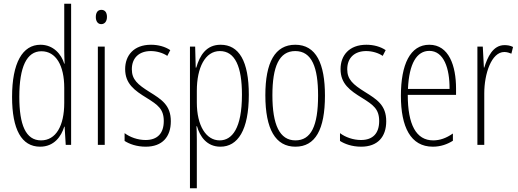

<svg xmlns="http://www.w3.org/2000/svg" viewBox="-20 -780 2792 1034"><path d="M196 10C271 10 310 -45 326 -98H328L334 0H363V-760H326V-506C326 -484 327 -463 328 -437H326C311 -487 268 -539 198 -539C101 -539 45 -441 45 -258C45 -83 96 10 196 10ZM201 -24C118 -24 84 -109 84 -258C84 -420 124 -504 203 -504C281 -504 326 -428 326 -307V-226C326 -102 281 -24 201 -24Z M526 -727C504 -727 496 -709 496 -688C496 -667 506 -650 525 -650C544 -650 556 -665 556 -689C556 -709 548 -727 526 -727ZM544 -529H507V0H544Z M900 -127C900 -213 851 -244 785 -285C721 -325 690 -352 690 -407C690 -470 731 -505 792 -505C824 -505 858 -495 881 -479L897 -510C869 -529 832 -539 793 -539C700 -539 654 -481 654 -408C654 -329 704 -293 771 -252C830 -215 862 -193 862 -128C862 -63 829 -26 764 -26C722 -26 680 -41 651 -63V-21C676 -5 715 10 765 10C854 10 900 -43 900 -127Z M1168 -539C1091 -539 1056 -482 1037 -416H1034L1031 -529H1003V234H1040V-29C1040 -59 1039 -85 1038 -100H1041C1056 -46 1093 10 1167 10C1260 10 1320 -78 1320 -270C1320 -451 1267 -539 1168 -539ZM1164 -505C1246 -505 1283 -421 1283 -270C1283 -89 1230 -24 1163 -24C1090 -24 1040 -103 1040 -228V-291C1040 -416 1085 -505 1164 -505Z M1730 -265C1730 -437 1683 -539 1570 -539C1461 -539 1409 -444 1409 -267C1409 -84 1464 10 1571 10C1678 10 1730 -82 1730 -265ZM1447 -267C1447 -421 1483 -505 1570 -505C1660 -505 1693 -416 1693 -266C1693 -101 1655 -24 1571 -24C1486 -24 1447 -108 1447 -267Z M2060 -127C2060 -213 2011 -244 1945 -285C1881 -325 1850 -352 1850 -407C1850 -470 1891 -505 1952 -505C1984 -505 2018 -495 2041 -479L2057 -510C2029 -529 1992 -539 1953 -539C1860 -539 1814 -481 1814 -408C1814 -329 1864 -293 1931 -252C1990 -215 2022 -193 2022 -128C2022 -63 1989 -26 1924 -26C1882 -26 1840 -41 1811 -63V-21C1836 -5 1875 10 1925 10C2014 10 2060 -43 2060 -127Z M2292 -539C2189 -539 2139 -433 2139 -264C2139 -97 2191 10 2311 10C2353 10 2389 -3 2419 -22V-61C2383 -36 2349 -24 2313 -24C2221 -24 2176 -109 2176 -269H2436V-303C2436 -425 2398 -539 2292 -539ZM2292 -506C2370 -506 2402 -412 2401 -301H2177C2183 -439 2225 -506 2292 -506Z M2697 -537C2634 -537 2605 -471 2588 -416H2586L2580 -529H2551V0H2588V-278C2588 -381 2626 -500 2696 -500C2710 -500 2725 -495 2734 -491L2743 -527C2728 -535 2711 -537 2697 -537Z"/></svg>

Font: Noto Sans Myanmar ExtraCondensed ExtraLight
Style: Regular
Weight: 200
Width: 2
Designer: Monotype Design Team
Foundry: Monotype Imaging Inc.
Version: Version 2.107